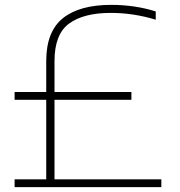

<svg xmlns="http://www.w3.org/2000/svg" viewBox="-20 -769 738 789"><path d="M40 0V-32H170V-359H40V-391H170V-518Q170 -639 238.2 -694Q306.5 -749 437 -749Q534.5 -749 620 -722V-688Q528.5 -716 435 -716Q324 -716 264 -672.2Q204 -628.5 204 -518V-391H520V-359H204V-32H643V0Z"/></svg>

Font: Encode Sans Expanded Expanded Thin
Style: Regular
Weight: 100
Width: 7
Designer: Multiple Designers
Foundry: Impallari Type
Version: Version 3.000; ttfautohint (v1.8.3) -l 8 -r 50 -G 200 -x 14 